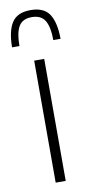

<svg xmlns="http://www.w3.org/2000/svg" viewBox="-81 -719 358 754"><g transform="rotate(-10 98.0 -342.0)"><path d="M78 0V-486.5H118V0ZM98 -684.5Q151.5 -684.5 173 -651.2Q194.5 -618 195 -553H166Q166 -605.5 150.5 -631Q135 -656.5 98 -656.5Q61 -656.5 46 -631Q31 -605.5 31 -553H1.5Q2 -618 23.5 -651.2Q45 -684.5 98 -684.5Z"/></g></svg>

Font: Anek Latin Medium ExtraLight
Style: Regular
Weight: 250
Version: Version 1.003